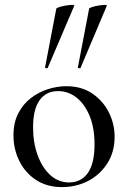

<svg xmlns="http://www.w3.org/2000/svg" viewBox="-20 -751 522 784"><path d="M233 13Q172 13 127.5 -16Q83 -45 59 -93.5Q35 -142 35 -198Q35 -250 54.5 -288Q74 -326 106 -350.5Q138 -375 176 -387Q214 -399 251 -399Q313 -399 357 -369Q401 -339 424.5 -292Q448 -245 448 -193Q448 -130 418 -83.5Q388 -37 339.5 -12Q291 13 233 13ZM262 -6Q311 -6 338.5 -44.5Q366 -83 366 -162Q366 -229 346 -277.5Q326 -326 292.5 -352.5Q259 -379 217 -379Q168 -379 141.5 -341.5Q115 -304 115 -231Q115 -168 134 -116.5Q153 -65 186 -35.5Q219 -6 262 -6ZM175 -474Q174 -471 168.5 -472.5Q163 -474 164 -476L210 -716Q212 -719 223.5 -722.5Q235 -726 249.5 -728.5Q264 -731 274.5 -731Q285 -731 283 -727ZM309 -474Q308 -471 302.5 -472.5Q297 -474 298 -476L344 -716Q346 -719 357 -722.5Q368 -726 383 -728.5Q398 -731 408 -731Q418 -731 416 -727Z"/></svg>

Font: Cormorant Garamond Light Medium
Style: Regular
Weight: 500
Version: Version 4.001